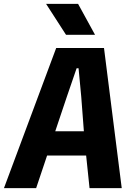

<svg xmlns="http://www.w3.org/2000/svg" viewBox="-56 -976 676 996"><path d="M-35.5 0 235.5 -727H483.5L575.5 0H408.5L384 -235L464.5 -169H141L161 -295H445.5L383.5 -237L365.5 -473.5L351.5 -622H341.5L290.5 -473.5L131.5 0ZM286.5 -795.5 183 -956H349L437 -795.5Z"/></svg>

Font: Spline Sans Mono
Style: Italic
Weight: 400
Italic angle: -4°
Monospace: yes
Designer: Eben Sorkin, Mirko Velimirovic
Foundry: Sorkin Type
Version: Version 1.004